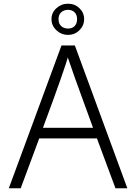

<svg xmlns="http://www.w3.org/2000/svg" viewBox="-20 -1015 734 1035"><path d="M27.5 0 311.5 -770H383.5L666.5 0H602.5L502.5 -269H191.5L91.5 0ZM211.5 -326H481.5Q418 -499.5 385.2 -591Q352.5 -682.5 345.5 -705Q340.5 -685 308.2 -592.2Q276 -499.5 211.5 -326ZM347 -827Q310.5 -827 284 -852Q257.5 -877 257.5 -912Q257.5 -946.5 284 -970.8Q310.5 -995 347 -995Q383 -995 408.2 -970.8Q433.5 -946.5 433.5 -912Q433.5 -877 408.2 -852Q383 -827 347 -827ZM347.5 -861Q368.5 -861 382 -874.2Q395.5 -887.5 395.5 -912Q395.5 -935.5 382 -948.8Q368.5 -962 347.5 -962Q324.5 -962 310 -948.8Q295.5 -935.5 295.5 -912Q295.5 -887.5 310 -874.2Q324.5 -861 347.5 -861Z"/></svg>

Font: Junction Light
Style: Regular
Weight: 300
Designer: Caroline Hadilaksono
Foundry: Caroline Hadilaksono, Tyler Finck, The League of Moveable Type
Version: Version 2.000; ttfautohint (v1.8.3)